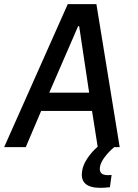

<svg xmlns="http://www.w3.org/2000/svg" viewBox="-50 -708 662 924"><path d="M471 135Q482 135 487 134L479 193Q450 196 434 196Q333 196 345 117Q348 89 368.5 57Q389 25 420 -2L393 -174H148L74 0H-30L276 -688H414L526 0H500Q476 19 455 46.5Q434 74 431 96Q428 115 437 125Q446 135 471 135ZM187 -262H379L331 -582H326Z"/></svg>

Font: Assailand Medium
Style: Italic
Weight: 500
Italic angle: -8°
Designer: Hector Gatti with collaboration of the Omnibus-Type team
Foundry: Omnibus-Type
Version: Version 0.072;October 19, 2019;FontCreator 12.0.0.2547 64-bi